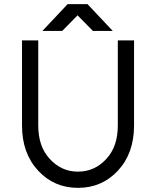

<svg xmlns="http://www.w3.org/2000/svg" viewBox="-20 -895 753 927"><path d="M184.7 -745.7H280.5L354.5 -821L428.5 -745.7H524.3L402.5 -875H306.5ZM86.3 -700V-288.8Q86.3 -154.8 164.2 -71Q241.2 12 356.3 12Q472.3 12 549.3 -71Q627.2 -154.8 627.2 -288.8V-700H548.8V-288.8Q548.8 -187.5 493.5 -127.8Q437.2 -66.3 356.3 -66.3Q276.3 -66.3 220.2 -127.8Q164.7 -187.5 164.7 -288.8V-700Z"/></svg>

Font: Unageo Variable
Style: Regular
Weight: 300
Designer: Richard Sepsi
Foundry: Richard Sepsi
Version: Version 2.200